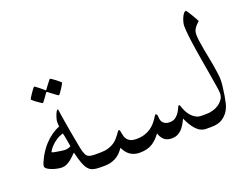

<svg xmlns="http://www.w3.org/2000/svg" viewBox="-106 -899 1439 1114"><g transform="rotate(-20 614.0 -342.0)"><path d="M364.3 0H340.3Q315.9 0 299.1 -4.9Q282.2 -9.8 270 -23.9Q257.8 -38.1 248 -64.2Q238.3 -90.3 228 -133.3Q218.3 -124.5 208.5 -114.5Q198.7 -104.5 187 -95.7Q175.3 -86.9 162.1 -81.1Q148.9 -75.2 132.3 -75.2Q124.5 -75.2 108.4 -78.1Q92.3 -81.1 76.4 -86.7Q60.5 -92.3 48.6 -100.3Q36.6 -108.4 36.6 -118.7Q36.6 -126.5 43.2 -141.6Q49.8 -156.7 59.3 -174.1Q68.8 -191.4 81.1 -208.7Q93.3 -226.1 105 -238.3Q126.5 -261.7 150.9 -278.6Q175.3 -295.4 199.2 -304.7Q198.7 -310.5 198.2 -316.7Q197.8 -322.8 197.8 -328.6V-337.4Q197.8 -341.8 199.2 -346.2Q205.1 -370.1 212.4 -385.3Q219.7 -400.4 227.1 -400.4Q227.5 -400.4 228.5 -393.3Q229.5 -386.2 231.4 -373.5Q233.4 -360.8 235.8 -344.2Q238.3 -327.6 241.7 -308.6Q246.1 -279.8 252 -248.8Q257.8 -217.8 262.7 -190.7Q267.6 -163.6 271.5 -144.5Q275.4 -125.5 277.3 -121.1Q281.2 -110.8 284.4 -103.5Q287.6 -96.2 293.7 -91.1Q299.8 -85.9 310.8 -83.3Q321.8 -80.6 340.3 -80.6H364.3Q376.5 -80.6 383.5 -76.9Q390.6 -73.2 394 -67.9Q397.5 -62.5 398.4 -55.4Q399.4 -48.3 399.4 -40.5Q399.4 -32.7 398.4 -25.6Q397.5 -18.6 394 -12.9Q390.6 -7.3 383.5 -3.7Q376.5 0 364.3 0ZM221.7 -175.3Q218.3 -193.4 214.6 -216.6Q210.9 -239.7 205.6 -259.8Q181.2 -252.4 162.8 -240Q144.5 -227.5 132.3 -214.8Q120.1 -202.1 113.5 -191.9Q106.9 -181.6 106.9 -179.7Q106.9 -177.7 117.7 -175.3Q128.4 -172.9 142.1 -170.7Q155.8 -168.5 168.7 -166.7Q181.6 -165 186 -165Q193.4 -165 203.9 -167.5Q214.4 -169.9 221.7 -175.3ZM302.2 -538.6Q302.2 -536.1 296.4 -525.9Q290.5 -515.6 283.2 -504.4Q275.9 -493.2 269 -484.1Q262.2 -475.1 259.8 -475.1Q258.3 -475.1 249.8 -481.2Q241.2 -487.3 231 -495.1Q219.2 -503.4 204.6 -515.1Q202.1 -517.6 199.7 -517.6Q197.8 -517.6 195.3 -515.1Q185.5 -501 177.7 -489.7Q170.4 -480 164.6 -472.4Q158.7 -464.8 156.7 -464.8Q154.8 -464.8 145.5 -470.9Q136.2 -477.1 125.7 -484.6Q115.2 -492.2 106.9 -499.3Q98.6 -506.3 98.6 -508.3Q98.6 -510.7 104.7 -521Q110.8 -531.2 118.7 -542.5Q126.5 -553.7 133.3 -562.7Q140.1 -571.8 141.1 -571.8Q144.5 -571.8 152.8 -565.2Q161.1 -558.6 170.4 -551.8Q181.2 -543.5 193.8 -532.2Q197.8 -528.3 199.7 -528.3Q201.7 -528.3 204.6 -533.7Q214.4 -547.4 222.7 -558.1Q230 -566.9 236.1 -575Q242.2 -583 243.7 -583Q245.6 -583 255.4 -576.7Q265.1 -570.3 275.4 -562.3Q285.6 -554.2 293.9 -547.1Q302.2 -540 302.2 -538.6Z M1020.5 0H996.6Q962.4 0 936 -28.6Q909.7 -57.1 890.6 -102.1Q881.8 -83.5 872.6 -67.9Q863.3 -52.2 851.3 -40.5Q839.4 -28.8 824.7 -22.5Q810.1 -16.1 792 -16.1Q774.4 -16.1 762.7 -20.5Q751 -24.9 742.7 -32.7Q734.4 -40.5 728.8 -50.8Q723.1 -61 719.2 -72.8Q694.8 -38.6 664.8 -20Q634.8 -1.5 587.4 -1.5Q556.6 -1.5 532.2 -16.6Q507.8 -31.7 491.2 -66.9Q466.8 -30.3 436.5 -15.1Q406.2 0 372.6 0H348.6Q336.4 0 329.3 -3.7Q322.3 -7.3 318.8 -12.9Q315.4 -18.6 314.5 -25.6Q313.5 -32.7 313.5 -40.5Q313.5 -48.3 314.5 -55.4Q315.4 -62.5 318.8 -67.9Q322.3 -73.2 329.3 -76.9Q336.4 -80.6 348.6 -80.6H372.6Q400.9 -80.6 421.6 -86.9Q442.4 -93.3 457 -102.8Q471.7 -112.3 481.4 -123.5Q491.2 -134.8 498 -144Q504.9 -153.3 509.3 -159.9Q513.7 -166.5 517.6 -166.5Q522 -166.5 523.4 -160.2Q524.9 -153.8 526.4 -144.5Q527.8 -135.3 530.8 -124.8Q533.7 -114.3 541 -104.7Q548.3 -95.2 561.5 -89.1Q574.7 -83 596.7 -83Q625.5 -83 647.7 -90.1Q669.9 -97.2 685.5 -108.2Q701.2 -119.1 712.2 -131.3Q723.1 -143.6 730.5 -154.5Q737.8 -165.5 742.2 -172.6Q746.6 -179.7 749.5 -179.7Q751.5 -179.7 755.4 -175.8Q759.3 -171.9 759.3 -162.6Q759.3 -153.8 761.2 -144Q763.2 -134.3 769 -126.5Q774.9 -118.7 784.9 -113.5Q794.9 -108.4 811 -108.4Q834.5 -108.4 848.9 -119.9Q863.3 -131.3 872.1 -145.3Q880.9 -159.2 885.5 -170.9Q890.1 -182.6 894 -182.6Q897.9 -182.6 899.9 -179Q901.9 -175.3 904.3 -167.5Q907.7 -156.7 914.8 -141.8Q921.9 -127 933.1 -113.5Q944.3 -100.1 960.2 -90.3Q976.1 -80.6 996.6 -80.6H1020.5Q1032.7 -80.6 1039.8 -76.9Q1046.9 -73.2 1050.3 -67.9Q1053.7 -62.5 1054.7 -55.4Q1055.7 -48.3 1055.7 -40.5Q1055.7 -32.7 1054.7 -25.6Q1053.7 -18.6 1050.3 -12.9Q1046.9 -7.3 1039.8 -3.7Q1032.7 0 1020.5 0Z M1172.9 -239.3Q1172.9 -229.5 1171.9 -216.8Q1170.9 -204.1 1169.2 -191.4Q1167.5 -178.7 1165.5 -166.3Q1163.6 -153.8 1162.6 -144.5Q1159.2 -126 1153.8 -101.1Q1148.4 -76.2 1134.5 -54Q1120.6 -31.7 1095.7 -15.9Q1070.8 0 1028.3 0H1004.4Q992.2 0 985.1 -3.7Q978 -7.3 974.6 -12.9Q971.2 -18.6 970.2 -25.6Q969.2 -32.7 969.2 -40.5Q969.2 -48.3 970.2 -55.4Q971.2 -62.5 974.6 -67.9Q978 -73.2 985.1 -76.9Q992.2 -80.6 1004.4 -80.6H1028.3Q1045.9 -80.6 1066.2 -85.9Q1086.4 -91.3 1103 -102.3Q1119.6 -113.3 1131.1 -129.4Q1142.6 -145.5 1142.6 -166.5Q1142.6 -178.7 1137.9 -209.2Q1133.3 -239.7 1126.2 -280.3Q1119.1 -320.8 1111.3 -367.7Q1103.5 -414.6 1096.4 -459Q1089.4 -503.4 1085 -541.7Q1080.6 -580.1 1080.6 -604.5Q1080.6 -614.3 1084 -627.7Q1087.4 -641.1 1093 -653.8Q1098.6 -666.5 1105.7 -675.3Q1112.8 -684.1 1120.6 -684.1Q1121.1 -684.1 1129.2 -672.1Q1137.2 -660.2 1146 -645.3Q1154.8 -630.4 1162.1 -617.4Q1169.4 -604.5 1169.4 -603.5Q1169.4 -602.1 1163.3 -596.9Q1157.2 -591.8 1149.4 -583Q1141.6 -574.2 1135.5 -562Q1129.4 -549.8 1129.4 -534.2Q1129.4 -516.6 1132.6 -493.7Q1135.7 -470.7 1140.6 -443.8Q1145.5 -417 1151.1 -388.4Q1156.7 -359.9 1161.4 -332.8Q1166 -305.7 1169.4 -281.5Q1172.9 -257.3 1172.9 -239.3Z"/></g></svg>

Font: Accordance
Style: Regular
Weight: 400
Version: Version 1.1 (build May 11, 2018) Miklal Software Solutions, 